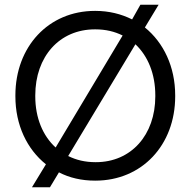

<svg xmlns="http://www.w3.org/2000/svg" viewBox="-20 -755 805 811"><path d="M115 36H191L229 -27C273 -4 325 8 381 8H383C579 8 720 -142 720 -348V-352C720 -473 671 -575 592 -639L650 -735H573L538 -673C492 -696 440 -709 383 -709H381C185 -709 45 -558 45 -352V-348C45 -227 94 -125 174 -61ZM129 -348V-352C129 -516 231 -631 381 -631H383C426 -631 464 -622 498 -605L215 -132C161 -181 129 -257 129 -348ZM552 -568C605 -518 636 -443 636 -352V-348C636 -185 534 -70 385 -70H383C340 -70 302 -79 268 -96Z"/></svg>

Font: Fixel Display Regular
Style: Regular
Weight: 400
Designer: AlfaBravo + MacPaw
Foundry: Kyrylo Tkachov, Marchela Mozhyna, Serhii Makarenko, Maria Weinstein, Zakhar Kryvoshyya
Version: Version 1.211